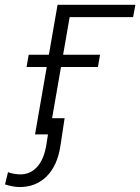

<svg xmlns="http://www.w3.org/2000/svg" viewBox="-98 -548 572 783"><path d="M0 0ZM444.8 -478H186L103 0H44.9L136.7 -528.3H454.1ZM301.3 -274.9H10.3L19 -324.7H310.1ZM165.5 -65.9 148.4 46.9Q136.2 127.9 91.6 171.9Q46.9 215.8 -21 214.8Q-45.9 213.9 -77.6 204.1L-65.4 154.3Q-43 162.1 -17.6 163.1Q24.9 164.1 53.5 132.6Q82 101.1 91.3 41L107.9 -65.9Z"/></svg>

Font: Roboto Light
Style: Italic
Weight: 300
Italic angle: -12°
Designer: Google
Version: Version 2.134; 2016; ttfautohint (v1.6)